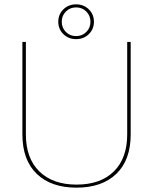

<svg xmlns="http://www.w3.org/2000/svg" viewBox="-20 -853 704 883"><path d="M581 -660V-235Q581 -117 515 -53.5Q449 10 332 10Q215 10 149 -53.5Q83 -117 83 -235V-660H99V-235Q99 -125 161 -64.5Q223 -4 332 -4Q442 -4 503.5 -64.5Q565 -125 565 -235V-660ZM330 -833Q365 -833 388.5 -810Q412 -787 412 -753Q412 -719 388.5 -696Q365 -673 330 -673Q295 -673 271.5 -696Q248 -719 248 -753Q248 -787 271.5 -810Q295 -833 330 -833ZM330 -819Q302 -819 283 -800Q264 -781 264 -753Q264 -725 283 -706Q302 -687 330 -687Q358 -687 377 -706Q396 -725 396 -753Q396 -781 377 -800Q358 -819 330 -819Z"/></svg>

Font: Work Sans Thin
Style: Regular
Weight: 250
Designer: Wei Huang
Foundry: Wei Huang
Version: Version 2.012